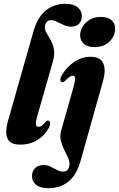

<svg xmlns="http://www.w3.org/2000/svg" viewBox="-20 -752 626 1011"><path d="M325.5 -732Q368 -732 389.5 -713Q411 -694 411 -668.5Q411 -642 396 -626.8Q381 -611.5 355 -611.5Q336 -611.5 316.8 -620Q297.5 -628.5 279.8 -637.2Q262 -646 247.5 -646Q234.5 -646 225.8 -635.8Q217 -625.5 216 -610.5Q215.5 -594.5 225.5 -577.8Q235.5 -561 247 -540.5Q258.5 -520 263.8 -492.8Q269 -465.5 258.5 -428L178.5 -149Q167 -109.5 169.5 -96.8Q172 -84 183 -84Q190.5 -84 199 -89.5Q207.5 -95 220 -109.5Q227.5 -117.5 233.5 -117Q241 -116.5 243.5 -106.8Q246 -97 237.5 -79.5Q217 -40 178 -15.2Q139 9.5 86 9.5Q32.5 9.5 19 -23.5Q5.5 -56.5 22 -115L156 -586.5Q177.5 -662 221.2 -697Q265 -732 325.5 -732ZM476.5 -504Q440.5 -504 421.2 -521.5Q402 -539 402 -566Q402 -589 415.2 -611.5Q428.5 -634 452.8 -648.5Q477 -663 509.5 -663Q548.5 -663 567.5 -645.5Q586.5 -628 586.5 -601.5Q586.5 -564 557.5 -534Q528.5 -504 476.5 -504ZM522.5 -325.5 405 92.5Q384 168.5 340.8 203.8Q297.5 239 236 239Q191.5 239 170 221Q148.5 203 148.5 175.5Q148.5 149 165 133Q181.5 117 209.5 117Q230 117 247.2 125.8Q264.5 134.5 280.2 143Q296 151.5 312.5 151.5Q341 151.5 345.5 119Q348 100.5 339 80.2Q330 60 318.5 37.5Q307 15 300.5 -10.2Q294 -35.5 302 -64L366.5 -291.5Q376 -326.5 375.5 -340Q375 -353.5 364 -353.5Q356 -353.5 346.8 -347.8Q337.5 -342 322 -325.5Q314 -318.5 307.5 -319Q300.5 -319 298.2 -328.2Q296 -337.5 304 -353.5Q329.5 -397.5 369.5 -425.2Q409.5 -453 457.5 -453Q508 -453 523.5 -419.2Q539 -385.5 522.5 -325.5Z"/></svg>

Font: Fraunces 144pt S050
Style: Bold Italic
Weight: 700
Italic angle: -16°
Version: Version 1.000; ttfautohint (v1.8.3)